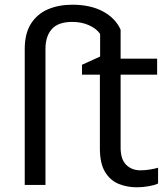

<svg xmlns="http://www.w3.org/2000/svg" viewBox="-20 -785 713 815"><path d="M561 10Q519 10 483.5 -4.5Q448 -19 426 -55Q404 -91 404 -156V-468H328V-510L405 -545V-641Q389 -664 357.5 -678Q326 -692 287 -692Q227 -692 200 -661.5Q173 -631 173 -577V0H85V-577Q85 -643 111.5 -684.5Q138 -726 183.5 -745.5Q229 -765 287 -765Q364 -765 417 -736.5Q470 -708 492 -659V-536H647V-468H492V-158Q492 -109 515.5 -85.5Q539 -62 576 -62Q596 -62 617 -65.5Q638 -69 651 -73V-6Q637 1 611 5.5Q585 10 561 10Z"/></svg>

Font: Noto Sans
Style: Regular
Weight: 400
Designer: Monotype Design Team
Foundry: Monotype Imaging Inc.
Version: Version 2.007